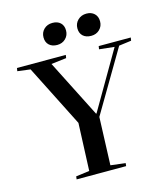

<svg xmlns="http://www.w3.org/2000/svg" viewBox="-133 -1037 989 1139"><g transform="rotate(-15 361.5 -467.5)"><path d="M407 -347H410L616 -701L523 -711L526 -730H723L720 -711L644 -701L421 -323L410 -29L501 -18L499 0H195L197 -18L280 -29L292 -321L100 -701L21 -711L24 -730H324L321 -711L228 -700ZM431 -864Q431 -894 452 -914.5Q473 -935 505 -935Q535 -935 553.5 -917.5Q572 -900 572 -870Q572 -840 551.5 -820Q531 -800 500 -800Q468 -800 449.5 -817Q431 -834 431 -864ZM223 -864Q223 -894 243.5 -914Q264 -934 296 -934Q327 -934 345 -917Q363 -900 363 -870Q363 -840 342.5 -820Q322 -800 291 -800Q260 -800 241.5 -817Q223 -834 223 -864Z"/></g></svg>

Font: Literata 72pt SemiBold
Style: Italic
Weight: 600
Italic angle: -2°
Designer: Latin by Veronika Burian and Jose Scaglione. Greek by Irene Vlachou. Cyrillic by Vera Evstafieva
Foundry: TypeTogether
Version: Version 3.002